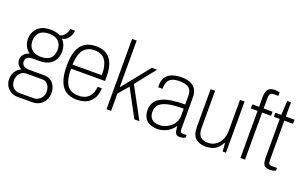

<svg xmlns="http://www.w3.org/2000/svg" viewBox="-98 -1202 2963 1855"><g transform="rotate(20 1383.0 -274.5)"><path d="M153 182Q115 182 84 164.5Q53 147 35.5 116Q18 85 18 47Q18 3 39.5 -30.5Q61 -64 98 -80Q71 -91 57.5 -114Q44 -137 44 -161Q44 -194 65.5 -218Q87 -242 121 -250Q90 -272 73 -305.5Q56 -339 56 -377Q56 -421 74.5 -457.5Q93 -494 132 -516Q171 -538 232 -538Q263 -538 288.5 -532.5Q314 -527 334 -516Q364 -525 383 -548.5Q402 -572 409 -609H457Q456 -584 444.5 -558.5Q433 -533 413 -515Q393 -497 364 -493Q388 -468 398.5 -438.5Q409 -409 409 -377Q409 -333 390.5 -296.5Q372 -260 333 -238Q294 -216 232 -216H162Q132 -216 112 -203Q92 -190 92 -159Q92 -131 114.5 -116.5Q137 -102 171 -102H327Q383 -102 416 -62.5Q449 -23 449 35Q449 76 431 109.5Q413 143 380.5 162.5Q348 182 305 182ZM157 141H302Q330 141 352.5 127.5Q375 114 388 91Q401 68 401 42Q401 -3 378.5 -31Q356 -59 320 -59H157Q118 -59 92 -29Q66 1 66 42Q66 87 91.5 114Q117 141 157 141ZM232 -258Q298 -258 330 -289.5Q362 -321 362 -377Q362 -432 330 -464Q298 -496 232 -496Q168 -496 135.5 -464Q103 -432 103 -377Q103 -342 117.5 -315Q132 -288 161 -273Q190 -258 232 -258Z M697 12Q631 12 586.5 -17Q542 -46 519.5 -107Q497 -168 497 -263Q497 -360 520 -420.5Q543 -481 589 -509.5Q635 -538 704 -538Q766 -538 808.5 -511.5Q851 -485 873 -432.5Q895 -380 895 -302V-251H546Q546 -172 563 -123Q580 -74 614 -52Q648 -30 699 -30Q736 -30 763 -40.5Q790 -51 808 -70Q826 -89 836 -116Q846 -143 847 -174H891Q890 -136 878.5 -102.5Q867 -69 844 -43Q821 -17 784.5 -2.5Q748 12 697 12ZM546 -293H847Q847 -349 837 -387.5Q827 -426 808 -450Q789 -474 761.5 -485Q734 -496 700 -496Q649 -496 615.5 -473Q582 -450 565 -404.5Q548 -359 546 -293Z M1002 0V-723H1049V-242L1277 -526H1331L1167 -320L1340 0H1288L1137 -281L1049 -178V0Z M1526 12Q1493 12 1465.5 3.5Q1438 -5 1418.5 -22.5Q1399 -40 1388 -67Q1377 -94 1377 -130Q1377 -178 1399 -211Q1421 -244 1462.5 -264.5Q1504 -285 1564.5 -294Q1625 -303 1701 -303V-388Q1701 -423 1689.5 -447.5Q1678 -472 1649.5 -484Q1621 -496 1572 -496Q1522 -496 1494 -481Q1466 -466 1455 -440.5Q1444 -415 1444 -383V-370H1399Q1398 -375 1398 -380Q1398 -385 1398 -392Q1398 -446 1422 -478Q1446 -510 1487.5 -524Q1529 -538 1582 -538Q1633 -538 1670 -522.5Q1707 -507 1727 -475.5Q1747 -444 1747 -396V-64Q1747 -45 1753.5 -37.5Q1760 -30 1771 -30H1814V-3Q1799 4 1784.5 7.5Q1770 11 1757 11Q1732 11 1720.5 -1Q1709 -13 1705.5 -33.5Q1702 -54 1701 -77H1695Q1678 -50 1651.5 -30Q1625 -10 1593 1Q1561 12 1526 12ZM1531 -30Q1559 -30 1588.5 -40.5Q1618 -51 1643.5 -71Q1669 -91 1685 -121Q1701 -151 1701 -190V-260Q1602 -260 1542 -246.5Q1482 -233 1454.5 -204.5Q1427 -176 1427 -130Q1427 -95 1440.5 -72.5Q1454 -50 1478 -40Q1502 -30 1531 -30Z M2024 12Q1960 12 1920.5 -21.5Q1881 -55 1881 -141V-526H1927V-143Q1927 -111 1934.5 -89Q1942 -67 1956 -54Q1970 -41 1990 -35.5Q2010 -30 2034 -30Q2072 -30 2106 -50.5Q2140 -71 2161.5 -112Q2183 -153 2183 -213V-526H2230V0H2196L2190 -83H2184Q2164 -46 2139 -25Q2114 -4 2084.5 4Q2055 12 2024 12Z M2379 0V-484H2310V-526H2379V-630Q2379 -659 2386.5 -681.5Q2394 -704 2412.5 -717.5Q2431 -731 2464 -731Q2473 -731 2482.5 -730.5Q2492 -730 2501.5 -728.5Q2511 -727 2518 -725V-689H2472Q2447 -689 2436.5 -675.5Q2426 -662 2426 -637V-526H2518V-484H2426V0Z M2682 11Q2652 11 2635.5 -0.5Q2619 -12 2613 -33.5Q2607 -55 2607 -84V-484H2546V-526H2607L2616 -672H2654V-526H2744V-484H2654V-83Q2654 -55 2660 -42.5Q2666 -30 2689 -30H2744V-2Q2736 2 2725 5Q2714 8 2703 9.5Q2692 11 2682 11Z"/></g></svg>

Font: Archivo SemiCondensed Thin
Style: Regular
Weight: 250
Width: 4
Designer: Hector Gatti
Foundry: Omnibus-Type
Version: Version 2.001